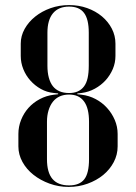

<svg xmlns="http://www.w3.org/2000/svg" viewBox="-20 -728 536 757"><path d="M191.8 -354.5 209.2 -356.5V-359.5L191.8 -361.5Q165 -364 141.2 -377.2Q117.5 -390.5 99.8 -410.4Q82 -430.2 71.9 -455.4Q61.8 -480.5 61.8 -507.8V-555.8Q61.8 -586.5 77.2 -614.1Q92.8 -641.8 118.8 -662.6Q144.8 -683.5 179.2 -695.8Q213.8 -708 252.5 -708Q290.5 -708 323.8 -696.1Q357 -684.2 381.9 -663.4Q406.8 -642.5 421 -614.9Q435.2 -587.2 435.2 -555.8V-507.8Q435.2 -480.5 424.8 -455.9Q414.2 -431.2 396.4 -411.5Q378.5 -391.8 354 -378.4Q329.5 -365 302.2 -361.5L284.8 -359.5V-356.5L302.2 -354.5Q331.2 -351 357 -337.4Q382.8 -323.8 402 -302.6Q421.2 -281.5 432.5 -255.1Q443.8 -228.8 443.8 -199.8V-150.8Q443.8 -118 428.5 -88.9Q413.2 -59.8 386.9 -38.1Q360.5 -16.5 325.4 -3.8Q290.2 9 250.8 9Q211.2 9 175.2 -4.1Q139.2 -17.2 111.9 -38.9Q84.5 -60.5 68.5 -89.6Q52.5 -118.8 52.5 -150.8V-199.8Q52.5 -228.5 63.1 -255.2Q73.8 -282 92.4 -302.8Q111 -323.5 136.6 -337.1Q162.2 -350.8 191.8 -354.5ZM252.5 3Q293.2 3 312.1 -20.9Q331 -44.8 331 -100.5V-247.8Q331 -274.5 326.1 -294.6Q321.2 -314.8 311.2 -328.2Q301.2 -341.8 286.6 -348.5Q272 -355.2 252.2 -355.2Q231.8 -355.2 215.8 -348.1Q199.8 -341 188.6 -327Q177.5 -313 171.4 -292.9Q165.2 -272.8 165.2 -247.8V-100.5Q165.2 -47.8 186.9 -22.4Q208.5 3 252.5 3ZM252.8 -361.2Q272 -361.2 286.6 -367.6Q301.2 -374 311.1 -387.1Q321 -400.2 325.5 -420.5Q330 -440.8 330 -468.8V-599.2Q330 -652.5 311.2 -677.2Q292.5 -702 252.5 -702Q211 -702 189 -675.8Q167 -649.5 167 -599.2V-468.8Q167 -442.2 172.5 -421.9Q178 -401.5 188.5 -388.1Q199 -374.8 215 -368Q231 -361.2 252.8 -361.2Z"/></svg>

Font: Moniqa Black
Style: Regular
Weight: 900
Designer: Rajesh Rajput
Foundry: Rajesh Rajput
Version: Version 1.000